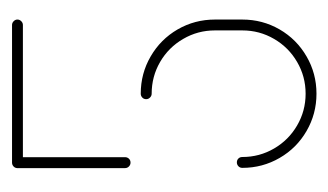

<svg xmlns="http://www.w3.org/2000/svg" viewBox="-136 -423 559 327"><g transform="rotate(-90 143.5 -259.5)"><path d="M138.1 -290Q138.1 -294.1 140.9 -296.7Q143.7 -299.3 147.4 -299.3Q181.9 -299.3 210.9 -282.4Q240 -265.6 256.9 -236.5Q273.7 -207.4 273.7 -173V-126.3Q273.7 -91.9 256.9 -62.8Q240 -33.7 210.9 -16.9Q181.9 0 147.4 0Q113 0 83.9 -16.9Q54.8 -33.7 38 -62.8Q21.1 -91.9 21.1 -126.3Q21.1 -130.4 23.9 -133Q26.7 -135.6 30.4 -135.6Q34.4 -135.6 37 -133Q39.6 -130.4 39.6 -126.3Q39.6 -97 54.1 -72.2Q68.5 -47.4 93.3 -33Q118.1 -18.5 147.4 -18.5Q176.7 -18.5 201.5 -33Q226.3 -47.4 240.7 -72.2Q255.2 -97 255.2 -126.3V-173Q255.2 -202.2 240.7 -227Q226.3 -251.9 201.5 -266.3Q176.7 -280.7 147.4 -280.7Q143.7 -280.7 140.9 -283.5Q138.1 -286.3 138.1 -290ZM30 -316.7Q26.3 -316.7 23.5 -319.4Q20.7 -322.2 20.7 -325.9V-510.4H39.3V-325.9Q39.3 -322.2 36.7 -319.4Q34.1 -316.7 30 -316.7ZM20.7 -509.3Q20.7 -513.3 23.5 -515.9Q26.3 -518.5 30 -518.5H264.4Q268.1 -518.5 270.9 -515.7Q273.7 -513 273.7 -509.3Q273.7 -505.6 270.9 -502.8Q268.1 -500 264.4 -500H30Q26.3 -500 23.5 -502.8Q20.7 -505.6 20.7 -509.3Z"/></g></svg>

Font: 26F Galaxy Hebrew Hairline
Style: Regular
Weight: 50
Designer: C₂₉H₂₅N₃O₅
Version: Version 1.000